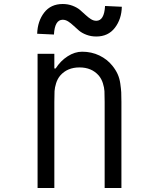

<svg xmlns="http://www.w3.org/2000/svg" viewBox="-20 -934 707 954"><path d="M291.7 -835.9Q252 -835.9 248 -762.4L164.7 -766.3Q166.7 -828.8 199.5 -871.4Q232.4 -914.1 291.7 -914.1Q317.7 -914.1 340.2 -905.6Q362.6 -897.1 377.3 -884.8Q391.9 -872.4 404.9 -860Q418 -847.7 431.3 -839.2Q444.7 -830.7 458.3 -830.7Q498 -830.7 502 -904.3L585.3 -900.4Q584 -839.2 550.8 -795.9Q517.6 -752.6 458.3 -752.6Q432.3 -752.6 409.8 -761.1Q387.4 -769.5 372.7 -781.9Q358.1 -794.3 345.1 -806.6Q332 -819 318.7 -827.5Q305.3 -835.9 291.7 -835.9ZM388 -677.1Q434.9 -677.1 474 -658.2Q513 -639.3 538.4 -607.4Q554.7 -587.2 564.5 -565.8Q574.2 -544.3 577.8 -518.2Q581.4 -492.2 582.4 -475.3Q583.3 -458.3 583.3 -427.7V0H500V-427.7Q500 -463.5 499 -481.1Q498 -498.7 491.2 -520.5Q484.4 -542.3 470.7 -558.6Q435.5 -599 375 -599Q314.5 -599 279.3 -558.6Q265.6 -542.3 258.8 -520.5Q252 -498.7 251 -481.1Q250 -463.5 250 -427.7V0H166.7V-666.7H250V-593.8H256.5Q280.6 -631.5 316.1 -654.3Q351.6 -677.1 388 -677.1Z"/></svg>

Font: TypoPRO Monoid
Style: Regular
Weight: 400
Width: 4
Monospace: yes
Designer: Andreas Larsen (@larsenwork)
Version: Version 0.61